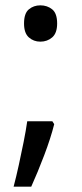

<svg xmlns="http://www.w3.org/2000/svg" viewBox="-20 -570 308 719"><path d="M70 -482Q70 -520 88 -535Q106 -550 131 -550Q157 -550 175.5 -535Q194 -520 194 -482Q194 -446 175.5 -430Q157 -414 131 -414Q106 -414 88 -430Q70 -446 70 -482ZM176 -116 183 -105Q170 -53 145.5 11.5Q121 76 97 129H31Q41 91 50.5 47.5Q60 4 68.5 -38.5Q77 -81 82 -116Z"/></svg>

Font: Noto Sans IKEA
Style: Regular
Weight: 400
Designer: Monotype Design Team
Foundry: Monotype Imaging Inc.
Version: Version 2.001